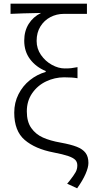

<svg xmlns="http://www.w3.org/2000/svg" viewBox="-20 -815 503 1038"><path d="M355 164Q380 132 389 115.5Q398 99 398 79Q398 61 387 49.5Q376 38 348.5 28.5Q321 19 269 9Q170 -10 113.5 -58.5Q57 -107 57 -206Q57 -260 80 -305.5Q103 -351 142 -382Q181 -413 227 -426V-431Q174 -453 142.5 -495Q111 -537 111 -595Q111 -647 135 -685.5Q159 -724 202 -745Q94 -743 37 -740V-795H450V-740H325Q286 -740 252.5 -722.5Q219 -705 198.5 -672Q178 -639 178 -594Q178 -552 201.5 -518Q225 -484 260.5 -464.5Q296 -445 330 -445Q352 -445 365.5 -446.5Q379 -448 399 -452V-392Q372 -397 327 -397Q276 -397 229.5 -375Q183 -353 154 -311Q125 -269 125 -213Q125 -157 149 -123Q173 -89 212 -71.5Q251 -54 308 -44Q363 -34 395 -21.5Q427 -9 442.5 11.5Q458 32 458 66Q458 90 442.5 125.5Q427 161 397 203L343 178Z"/></svg>

Font: 寒蝉端黑体 Light
Style: Regular
Weight: 300
Designer: ChillDuanSans {Warren2060}; 
Source Han Sans {Ryoko NISHIZUKA 西塚涼子 (kana, bopomofo & ideographs); Paul D. Hunt (Latin, G
Foundry: ChillType&Adobe
Version: Version 1.300;Glyphs 3.3 (3306)